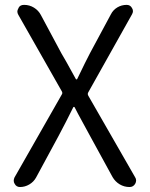

<svg xmlns="http://www.w3.org/2000/svg" viewBox="-20 -752 602 772"><path d="M60.5 0Q45.9 0 39.1 -12.7Q35.2 -18.6 35.2 -25.4Q35.2 -31.2 38.1 -38.1L228.5 -372.1Q230.5 -375 230.5 -377.9Q230.5 -381.8 228.5 -384.8L53.7 -692.4Q49.8 -699.2 49.8 -705.1Q49.8 -711.9 55.7 -722.2Q61.5 -732.4 77.1 -732.4Q98.6 -732.4 116.7 -721.2Q134.8 -710 144.5 -691.4L226.6 -538.1Q238.3 -519.5 284.2 -435.5Q285.2 -432.6 288.1 -432.6Q290 -432.6 291 -435.5Q326.2 -508.8 341.8 -538.1L425.8 -694.3Q434.6 -711.9 451.7 -722.2Q468.8 -732.4 489.3 -732.4Q503.9 -732.4 510.7 -719.7Q514.6 -713.9 514.6 -707Q514.6 -701.2 510.7 -694.3L335 -380.9Q333 -377.9 333 -374Q333 -371.1 335 -367.2L523.4 -39.1Q527.3 -33.2 527.3 -26.4Q527.3 -19.5 523.4 -12.7Q515.6 0 501 0Q479.5 0 461.4 -10.7Q443.4 -21.5 432.6 -40L342.8 -204.1Q333 -222.7 312 -260.7Q291 -298.8 280.3 -320.3Q279.3 -322.3 277.3 -322.3Q275.4 -322.3 274.4 -320.3Q246.1 -262.7 214.8 -204.1L125 -38.1Q115.2 -20.5 97.7 -10.3Q80.1 0 60.5 0Z"/></svg>

Font: MRT-Marukoias-beta
Style: Regular
Weight: 400
Designer: [Source Han Sans]
Ryoko NISHIZUKA 西塚涼子 (kana & ideographs); Paul D. Hunt (Latin, Greek & Cyrillic); Wenlong ZHANG 张文龙 (b
Foundry: RAPTORTYPE
Version: Version 2.10;April 28, 2020;FontCreator 13.0.0.2612 64-bit